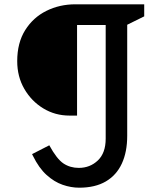

<svg xmlns="http://www.w3.org/2000/svg" viewBox="-20 -730 720 892"><path d="M338 -654V-193H303Q236 -193 181 -226.5Q126 -260 93 -317Q60 -374 60 -446Q60 -531 97 -590Q134 -649 195.5 -679.5Q257 -710 330 -710H650V-654L569 -614H304ZM471 -86V-666H571V-99Q571 -24 546 30Q521 84 471.5 113Q422 142 348 142Q310 142 271 128.5Q232 115 196.5 83Q161 51 133 -6L129 -14L209 -55Q244 9 275 29.5Q306 50 346 50Q398 50 434.5 15.5Q471 -19 471 -86Z"/></svg>

Font: Gabarito
Style: Regular
Weight: 400
Designer: Leandro Assis / Alvaro Franca / Felipe Casaprima
Foundry: Naipe Foundry
Version: Version 1.000